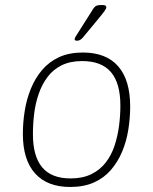

<svg xmlns="http://www.w3.org/2000/svg" viewBox="-20 -738 609 764"><path d="M259 6Q168 6 119.5 -48Q71 -102 71 -205Q71 -251 78.5 -297.5Q86 -344 103 -385.5Q120 -427 147.5 -459.5Q175 -492 215 -510.5Q255 -529 310 -529Q402 -529 450 -474.5Q498 -420 498 -314Q498 -268 490.5 -221.5Q483 -175 466 -134.5Q449 -94 421.5 -62Q394 -30 354 -12Q314 6 259 6ZM261 -28Q309 -28 343.5 -45Q378 -62 400.5 -91Q423 -120 435.5 -157.5Q448 -195 453.5 -236Q459 -277 459 -318Q459 -407 421.5 -451Q384 -495 307 -495Q259 -495 225 -478Q191 -461 169 -431.5Q147 -402 134 -364.5Q121 -327 116 -286Q111 -245 111 -204Q111 -116 148 -72Q185 -28 261 -28ZM286 -576Q283 -576 280 -577Q277 -578 277 -582Q277 -586 281 -592.5Q285 -599 294 -613L344 -692Q351 -704 356 -709.5Q361 -715 367.5 -716.5Q374 -718 385 -718Q396 -718 399.5 -716Q403 -714 403 -709Q403 -704 395.5 -693.5Q388 -683 368 -659L315 -595Q309 -587 304 -583Q299 -579 295 -577.5Q291 -576 286 -576Z"/></svg>

Font: Asap Thin
Style: Italic
Weight: 250
Italic angle: -6°
Designer: Pablo Cosgaya
Foundry: Omnibus-Type
Version: Version 3.001